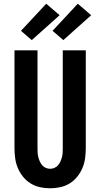

<svg xmlns="http://www.w3.org/2000/svg" viewBox="-20 -1006 540 1034"><path d="M250 8Q222 8 195 2Q168 -4 144.5 -18.5Q121 -33 103.5 -55Q86 -77 75.5 -102.5Q65 -128 61.5 -155.5Q58 -183 58 -210V-735H182V-210Q182 -198 182.5 -185.5Q183 -173 186 -161Q189 -149 194 -137.5Q199 -126 207 -116.5Q215 -107 226.5 -102Q238 -97 250 -97Q262 -97 273.5 -102Q285 -107 293 -116.5Q301 -126 306 -137.5Q311 -149 314 -161Q317 -173 317.5 -185.5Q318 -198 318 -210V-735H442V-210Q442 -183 438.5 -155.5Q435 -128 424.5 -102.5Q414 -77 396.5 -55Q379 -33 355.5 -18.5Q332 -4 305 2Q278 8 250 8ZM321 -790 263 -840 399 -986 471 -924ZM151 -790 93 -840 229 -986 301 -924Z"/></svg>

Font: Iosevka SS18 Extrabold
Style: Regular
Weight: 800
Monospace: yes
Designer: Belleve Invis
Foundry: Belleve Invis
Version: Version 25.1.1; ttfautohint (v1.8.4)